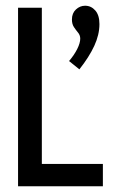

<svg xmlns="http://www.w3.org/2000/svg" viewBox="-20 -650 415 670"><path d="M257 -408 221 -437Q239 -458 249.5 -479Q260 -500 260 -515Q260 -527 252.5 -536Q245 -545 238 -555.5Q231 -566 231 -582Q231 -604 245 -617Q259 -630 277 -630Q298 -630 312.5 -613.5Q327 -597 327 -566Q327 -529 309 -490Q291 -451 257 -408ZM43 0V-623H126V-78H339V0Z"/></svg>

Font: Inconsolata Condensed SemiBold
Style: Regular
Weight: 600
Width: 3
Monospace: yes
Designer: Raph Levien, Cyreal, Brenton Simpson
Foundry: Raph Levien, Cyreal, Google
Version: Version 3.100; ttfautohint (v1.8.4.7-5d5b)